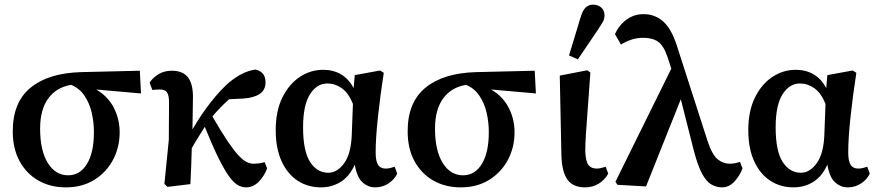

<svg xmlns="http://www.w3.org/2000/svg" viewBox="-20 -794 3781 828"><path d="M264 14Q197 14 145.5 -15.5Q94 -45 64.5 -99Q35 -153 35 -228Q35 -353 112 -416Q189 -479 330 -483L583 -489L588 -391L395 -408Q446 -378 471 -329Q496 -280 496 -224Q496 -158 467 -104Q438 -50 386 -18Q334 14 264 14ZM153 -239Q153 -145 186 -91.5Q219 -38 274 -38Q325 -38 355 -87Q385 -136 385 -224Q385 -267 375.5 -308Q366 -349 344.5 -381Q323 -413 287 -428Q224 -418 188.5 -370Q153 -322 153 -239Z M702 12 689 -1 708 -191 709 -352Q709 -381 701 -394.5Q693 -408 670 -408Q663 -408 654 -407.5Q645 -407 637 -406L625 -438Q642 -462 666 -475.5Q690 -489 721 -489Q770 -489 792 -458.5Q814 -428 812 -366L810 -236Q847 -300 890.5 -355Q934 -410 971 -441Q1003 -466 1028.5 -478Q1054 -490 1082 -494Q1101 -490 1113 -477Q1125 -464 1125 -438Q1125 -406 1100 -389Q1075 -372 1029 -369L968 -366Q949 -349 931 -330.5Q913 -312 896 -292Q934 -226 961 -186Q988 -146 1008 -124.5Q1028 -103 1043.5 -95.5Q1059 -88 1073 -88Q1088 -88 1100.5 -90Q1113 -92 1121 -95L1132 -68Q1120 -35 1096 -10.5Q1072 14 1041 14Q1024 14 1007 5Q990 -4 970 -30.5Q950 -57 924 -109Q898 -161 863 -247Q849 -224 835 -202Q821 -180 807 -155Q806 -115 804.5 -75Q803 -35 801 0Z M1287 -245Q1287 -143 1317 -96Q1347 -49 1396 -49Q1434 -49 1464 -90Q1494 -131 1497 -213L1502 -346Q1483 -393 1454 -413.5Q1425 -434 1392 -434Q1346 -434 1316.5 -387Q1287 -340 1287 -245ZM1364 14Q1308 14 1264 -14.5Q1220 -43 1194.5 -98.5Q1169 -154 1169 -233Q1169 -315 1197.5 -373Q1226 -431 1272.5 -462Q1319 -493 1374 -493Q1417 -493 1450.5 -473.5Q1484 -454 1505 -414L1510 -470L1619 -490L1635 -480Q1620 -383 1610 -291Q1600 -199 1600 -136Q1600 -99 1610.5 -83Q1621 -67 1643 -67Q1654 -67 1663.5 -69.5Q1673 -72 1682 -75L1693 -45Q1681 -20 1655.5 -3Q1630 14 1598 14Q1567 14 1543 -8Q1519 -30 1510 -84Q1487 -33 1449 -9.5Q1411 14 1364 14Z M1967 14Q1900 14 1848.5 -15.5Q1797 -45 1767.5 -99Q1738 -153 1738 -228Q1738 -353 1815 -416Q1892 -479 2033 -483L2286 -489L2291 -391L2098 -408Q2149 -378 2174 -329Q2199 -280 2199 -224Q2199 -158 2170 -104Q2141 -50 2089 -18Q2037 14 1967 14ZM1856 -239Q1856 -145 1889 -91.5Q1922 -38 1977 -38Q2028 -38 2058 -87Q2088 -136 2088 -224Q2088 -267 2078.5 -308Q2069 -349 2047.5 -381Q2026 -413 1990 -428Q1927 -418 1891.5 -370Q1856 -322 1856 -239Z M2503 14Q2451 14 2427 -19.5Q2403 -53 2401 -126L2394 -468L2513 -491L2526 -481Q2519 -379 2514 -315.5Q2509 -252 2506.5 -212Q2504 -172 2504 -140Q2506 -97 2518 -82Q2530 -67 2553 -67Q2563 -67 2573 -69.5Q2583 -72 2592 -75L2603 -45Q2588 -18 2562 -2Q2536 14 2503 14ZM2434 -555 2484 -720Q2493 -750 2506 -762Q2519 -774 2537 -774Q2559 -774 2573 -761.5Q2587 -749 2587 -728Q2587 -712 2579.5 -699Q2572 -686 2558 -665L2472 -538Z M3094 14Q3070 14 3048.5 2Q3027 -10 3008.5 -43.5Q2990 -77 2973 -141L2916 -366L2766 10L2643 3L2634 -10L2875 -498L2858 -550Q2842 -597 2818 -614Q2794 -631 2754 -631Q2726 -631 2701.5 -622.5Q2677 -614 2658 -602L2632 -647Q2649 -685 2681.5 -709Q2714 -733 2755 -733Q2805 -733 2840.5 -701Q2876 -669 2899 -597L3032 -184Q3052 -125 3075.5 -106.5Q3099 -88 3127 -88Q3149 -88 3171 -96L3182 -68Q3171 -37 3147.5 -11.5Q3124 14 3094 14Z M3325 -245Q3325 -143 3355 -96Q3385 -49 3434 -49Q3472 -49 3502 -90Q3532 -131 3535 -213L3540 -346Q3521 -393 3492 -413.5Q3463 -434 3430 -434Q3384 -434 3354.5 -387Q3325 -340 3325 -245ZM3402 14Q3346 14 3302 -14.5Q3258 -43 3232.5 -98.5Q3207 -154 3207 -233Q3207 -315 3235.5 -373Q3264 -431 3310.5 -462Q3357 -493 3412 -493Q3455 -493 3488.5 -473.5Q3522 -454 3543 -414L3548 -470L3657 -490L3673 -480Q3658 -383 3648 -291Q3638 -199 3638 -136Q3638 -99 3648.5 -83Q3659 -67 3681 -67Q3692 -67 3701.5 -69.5Q3711 -72 3720 -75L3731 -45Q3719 -20 3693.5 -3Q3668 14 3636 14Q3605 14 3581 -8Q3557 -30 3548 -84Q3525 -33 3487 -9.5Q3449 14 3402 14Z"/></svg>

Font: Source Serif Pro Semibold
Style: Regular
Weight: 600
Designer: Frank Grießhammer
Foundry: Adobe Systems Incorporated
Version: Version 3.000;hotconv 1.0.109;makeotfexe 2.5.65596